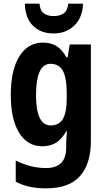

<svg xmlns="http://www.w3.org/2000/svg" viewBox="-20 -790 580 1050"><path d="M215 -557Q257 -557 288 -538.5Q319 -520 343 -477H350L361 -547H477V-19Q477 106 417.5 173Q358 240 232 240Q183 240 143 231.5Q103 223 66 204V88Q109 109 149.5 119Q190 129 232 129Q285 129 313.5 102Q342 75 342 14V4Q342 -13 343 -34Q344 -55 346 -72H342Q318 -29 286.5 -9.5Q255 10 211 10Q130 10 84.5 -64Q39 -138 39 -271Q39 -406 85.5 -481.5Q132 -557 215 -557ZM256 -441Q177 -441 177 -269Q177 -104 258 -104Q302 -104 323.5 -139Q345 -174 345 -252V-277Q345 -364 324 -402.5Q303 -441 256 -441ZM434 -770Q432 -695 387 -651Q342 -607 273 -607Q203 -607 160.5 -649Q118 -691 116 -770H196Q199 -732 219.5 -717Q240 -702 274 -702Q306 -702 328 -717Q350 -732 353 -770Z"/></svg>

Font: Noto Sans Condensed
Style: Bold
Weight: 700
Width: 3
Designer: Monotype Design Team
Foundry: Monotype Imaging Inc.
Version: Version 2.013; ttfautohint (v1.8.4.7-5d5b)